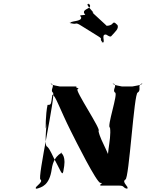

<svg xmlns="http://www.w3.org/2000/svg" viewBox="-20 -1159 914 1199"><path d="M680 -939C672 -929 670 -926 643 -943C606 -948 644 -888 618 -894C591 -911 648 -877 621 -894C594 -922 630 -910 591 -934C564 -951 515 -981 488 -998C444 -1026 464 -1001 421 -1015C394 -1032 447 -995 420 -1012C411 -1032 497 -1020 486 -1054C459 -1071 533 -1058 506 -1075C492 -1107 563 -1103 537 -1134C510 -1151 560 -1117 533 -1134C505 -1137 574 -1075 561 -1080C534 -1097 672 -979 645 -996C629 -1003 654 -991 678 -1007C691 -1021 692 -1024 714 -1002C723 -979 699 -961 680 -939ZM422 -341C453 -279 584 -17 607 -17C633 -17 591 -4 610 0H720C761 0 742 11 773 20C796 20 751 18 774 18C789 8 737 -20 763 -38C786 -38 817 -581 840 -581C866 -599 834 -627 867 -637C890 -637 843 -638 866 -638C878 -629 802 -619 807 -619H741C746 -619 674 -629 689 -638C712 -638 664 -637 687 -637C718 -627 678 -599 698 -581C721 -581 644 -362 667 -362C678 -280 633 -175 665 -117C688 -117 646 -118 669 -118C683 -176 607 -273 595 -342C618 -342 442 -602 465 -602C485 -607 436 -615 462 -619H353C358 -619 286 -629 300 -638C323 -638 275 -637 298 -637C329 -627 290 -599 310 -581C333 -581 210 -38 233 -38C253 -20 192 8 205 18C228 18 184 20 207 20C240 11 289 -1 303 -103C317 -203 384 -206 361 -206C356 -206 391 -195 381 -123C372 -61 372 -62 341 -124C302 -196 294 -226 274 -244C251 -244 281 -460 267 -360C264 -342 264 -445 277 -504C300 -504 298 -505 307 -567C324 -570 356 -472 422 -341Z"/></svg>

Font: Hussar Przerywany
Style: Obl
Weight: 400
Foundry: Cannot Into Space Fonts
Version: Version 0.982